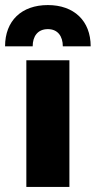

<svg xmlns="http://www.w3.org/2000/svg" viewBox="-43 -738 378 758"><path d="M315 -555C315 -656 249 -718 146 -718C42 -718 -23 -656 -23 -555H86C86 -595 106 -623 146 -623C185 -623 205 -595 205 -555ZM231 -500H61V0H231Z"/></svg>

Font: Work Sans
Style: Bold
Weight: 700
Designer: Wei Huang
Foundry: Wei Huang
Version: Version 2.012